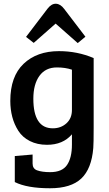

<svg xmlns="http://www.w3.org/2000/svg" viewBox="-20 -791 584 1025"><path d="M247 214Q125 214 59 181V42L154 34V82Q154 109 177 118Q204 128 248 128Q312 128 338 89.5Q364 51 364 -19V-74Q316 -18 231 -18Q179 -18 139.5 -38Q100 -58 78 -92.5Q56 -127 45.5 -167Q35 -207 35 -252Q35 -383 106 -450.5Q177 -518 295 -518Q393 -518 480 -481V-110Q480 -25 478 -1Q469 110 414 162Q359 214 247 214ZM364 -204V-419Q329 -431 284 -431Q223 -431 190.5 -386Q158 -341 158 -264Q158 -106 262 -106Q305 -106 334.5 -132.5Q364 -159 364 -204ZM160 -562 119 -594 234 -745Q255 -772 279 -771Q303 -770 323 -743L436 -595L395 -561L277 -665Z"/></svg>

Font: Bree Serif
Style: Regular
Weight: 400
Designer: Veronika Burian, Jos Scaglione
Foundry: TypeTogether
Version: Version 1.001